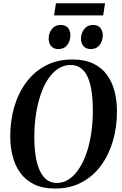

<svg xmlns="http://www.w3.org/2000/svg" viewBox="-20 -1104 721 1136"><path d="M306 11.5Q233 11.5 182.2 -13.2Q131.5 -38 100.2 -81Q69 -124 54.8 -179.8Q40.5 -235.5 40.5 -297.5Q40.5 -390 64.5 -472Q88.5 -554 135.5 -617.2Q182.5 -680.5 251 -716.2Q319.5 -752 408.5 -752Q481.5 -752 532 -727.8Q582.5 -703.5 613.2 -660.8Q644 -618 658 -562.8Q672 -507.5 672 -446.5Q672.5 -354 648.5 -271.2Q624.5 -188.5 578 -125Q531.5 -61.5 463 -25Q394.5 11.5 306 11.5ZM315.5 -21.5Q355.5 -21.5 388.8 -44Q422 -66.5 448.2 -106.8Q474.5 -147 492.8 -201Q511 -255 520.2 -319Q529.5 -383 529.5 -452Q529.5 -507.5 523 -556Q516.5 -604.5 501.8 -641.2Q487 -678 461.5 -698.8Q436 -719.5 397.5 -719.5Q357.5 -719.5 324 -697.5Q290.5 -675.5 264.2 -635.8Q238 -596 220 -542.2Q202 -488.5 192.5 -425Q183 -361.5 183 -292Q183 -236 190 -187Q197 -138 212.8 -100.8Q228.5 -63.5 253.8 -42.5Q279 -21.5 315.5 -21.5ZM325 -813.5Q298.5 -813.5 283 -830.8Q267.5 -848 268 -876Q268 -908.5 287.2 -932.5Q306.5 -956.5 338 -956.5Q368 -956.5 382.5 -938.8Q397 -921 396.5 -896Q396.5 -861.5 377.8 -837.5Q359 -813.5 325 -813.5ZM516.5 -813.5Q490 -813.5 474.5 -830.8Q459 -848 459 -876Q459.5 -908.5 478.8 -932.5Q498 -956.5 529.5 -956.5Q559.5 -956.5 573.8 -938.8Q588 -921 588 -896Q588 -861.5 569.2 -837.5Q550.5 -813.5 516.5 -813.5ZM311 -1084.5H601.5L590.5 -1013H300Z"/></svg>

Font: Merriweather 120pt SemiBold
Style: Italic
Weight: 600
Italic angle: -7.8°
Version: Version 2.101